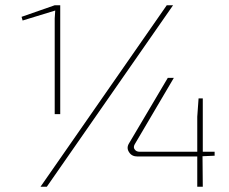

<svg xmlns="http://www.w3.org/2000/svg" viewBox="-20 -710 872 730"><path d="M158 0H134L614 -690H638ZM62 -646 188 -690H209V-276H188V-640L190 -670L66 -632ZM750 -116 751 0H730V-115H503Q481 -115 471 -131Q460 -147 470 -164L618 -414H641L492 -161Q486 -150 492 -142Q498 -133 511 -133H730V-266L735 -336H751V-133H796V-118Z"/></svg>

Font: Taylor Sans Thin
Style: Regular
Weight: 100
Italic angle: -8°
Designer: Natanael Gama
Version: Version 1.001 September 8, 2015